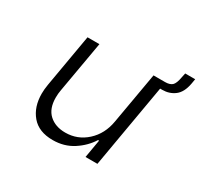

<svg xmlns="http://www.w3.org/2000/svg" viewBox="-133 -785 1009 965"><g transform="rotate(30 371.0 -302.5)"><path d="M742 -614 737 -585Q727 -531 696.5 -508Q666 -485 625 -485H613L529 0H460L478 -105H472Q442 -57 391 -24Q340 9 274 9Q193 9 151.5 -40Q110 -89 110 -166Q110 -190 115 -220L168 -526H237L185 -228Q181 -207 181 -184Q181 -120 216.5 -87.5Q252 -55 310 -55Q381 -55 433.5 -103Q486 -151 499 -228L551 -526H618Q645 -526 658.5 -538Q672 -550 679 -590L684 -614Z"/></g></svg>

Font: Be Vietnam Light
Style: Italic
Weight: 300
Italic angle: -9.222°
Designer: Gabriel Lam
Foundry: TypeRant
Version: Version 3.000